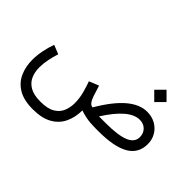

<svg xmlns="http://www.w3.org/2000/svg" viewBox="-158 -971 1563 1563"><g transform="rotate(45 624.0 -189.5)"><path d="M993.7 -631.3 1064.5 -560.5 993.7 -489.7 922.9 -560.5ZM336.4 251.5Q231 251.5 167.7 212.9Q104.5 174.3 76.4 110.1Q48.3 45.9 48.3 -30.8Q48.3 -82.5 59.1 -137Q69.8 -191.4 88.4 -243.2L166 -211.9Q151.9 -167 142.1 -119.6Q132.3 -72.3 132.3 -27.8Q132.3 24.9 151.1 68.4Q169.9 111.8 214.4 137.7Q258.8 163.6 336.4 163.6Q418 163.6 462.6 137Q507.3 110.4 525.1 67.1Q543 23.9 543 -25.4Q543 -83.5 527.3 -140.1Q511.7 -196.8 498 -232.9L581.5 -266.6L610.8 -174.3Q621.1 -142.1 636.2 -123Q651.4 -104 669.4 -104Q756.8 -252.4 840.8 -323Q924.8 -393.6 1008.8 -393.6Q1064.5 -393.6 1107.4 -369.4Q1150.4 -345.2 1174.8 -303.7Q1199.2 -262.2 1199.2 -210Q1198.7 -103 1109.4 -51.5Q1020 0 838.9 0H813Q747.1 0 702.6 -8.3Q658.2 -16.6 628.4 -27.8Q627.9 53.7 597.2 116.9Q566.4 180.2 502.2 215.8Q438 251.5 336.4 251.5ZM1012.2 -304.7Q895 -304.7 758.3 -88.9H836.9Q976.1 -88.9 1044.7 -116.7Q1113.3 -144.5 1113.3 -205.1Q1113.3 -248 1085.4 -276.4Q1057.6 -304.7 1012.2 -304.7Z"/></g></svg>

Font: Vazirmatn FD
Style: Regular
Weight: 400
Designer: Saber Rastikerdar
Foundry: Saber Rastikerdar
Version: Version 33.001